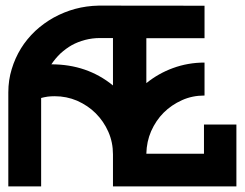

<svg xmlns="http://www.w3.org/2000/svg" viewBox="-20 -668 877 688"><path d="M710.9 -221.7H827.1V0H384.8V-114.7Q384.8 -158.2 368.2 -195.8Q351.6 -233.4 322.8 -262.2Q295.4 -289.6 256.3 -307.1Q218.3 -323.2 176.3 -323.2Q163.1 -323.2 150.9 -321.8Q135.7 -319.3 127.4 -316.9V0H9.8V-336.9Q9.8 -380.9 22 -420.4Q33.7 -459.5 55.2 -494.6Q75.7 -527.8 106.4 -557.1Q137.2 -585.4 172.4 -605Q210 -625.5 249.5 -636.2Q289.6 -647 334 -647.9L712.9 -647.5V-531.2H504.4V-370.1Q547.4 -404.8 599.1 -423.8Q653.3 -443.8 712.9 -443.8V-325.7Q668.9 -325.7 632.3 -309.1Q594.2 -292 566.4 -264.2Q538.6 -236.3 521.5 -197.8Q505.4 -160.6 504.4 -117.2H710.9ZM164.1 -437.5Q292 -437.5 384.8 -361.8V-531.7H337.9Q311 -531.7 284.7 -524.9Q258.8 -518.1 236.8 -505.9Q216.8 -494.6 196.3 -476.1Q177.7 -458 164.1 -437.5Z"/></svg>

Font: Sangha Kali
Style: Regular
Weight: 400
Designer: Seslavinskaya Anna
Foundry: Popkern
Version: Version 2.000;PS 002.000;hotconv 1.0.88;makeotf.lib2.5.64775